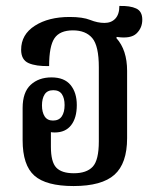

<svg xmlns="http://www.w3.org/2000/svg" viewBox="-20 -615 515 645"><path d="M227 10Q135 10 95.5 -25Q56 -60 56 -144V-252Q56 -305 83 -330Q110 -355 153 -355Q196 -355 217 -329.5Q238 -304 238 -262Q238 -219 219 -194.5Q200 -170 164 -170Q157 -170 151 -171V-122Q151 -71 169 -52Q187 -33 228 -33Q271 -33 291.5 -55Q312 -77 312 -140V-389Q312 -461 290 -487Q268 -513 225 -513Q181 -513 163 -486.5Q145 -460 145 -393Q101 -392 76 -403Q51 -414 51 -448Q51 -499 97 -528.5Q143 -558 214 -558Q258 -558 283 -548Q308 -538 331 -538Q354 -538 367.5 -552.5Q381 -567 381 -595Q417 -596 437.5 -586.5Q458 -577 458 -549Q458 -521 438.5 -502.5Q419 -484 372 -491L371 -487Q407 -447 407 -377V-151Q407 -66 364.5 -28Q322 10 227 10ZM158 -210Q178 -210 187.5 -224Q197 -238 197 -262Q197 -285 188 -298.5Q179 -312 159 -312Q139 -312 130 -298Q121 -284 121 -261Q121 -238 130 -224Q139 -210 158 -210Z"/></svg>

Font: Noto Serif Thai ExtraCondensed Medium
Style: Regular
Weight: 500
Width: 2
Designer: Monotype Design Team
Foundry: Monotype Imaging Inc.
Version: Version 2.002; ttfautohint (v1.8.4.7-5d5b)